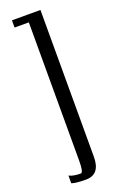

<svg xmlns="http://www.w3.org/2000/svg" viewBox="-181 -797 652 1051"><g transform="rotate(-20 145.5 -271.0)"><path d="M208 -750V105.5Q208 208 125 208Q66.4 208 42 199.2Q42 199.2 42 154.3Q66.4 167 109.4 167Q125 167 125 97.7V-708H42V-750Z"/></g></svg>

Font: okolaks
Style: Regular
Weight: 500
Version: Version 000.6.0